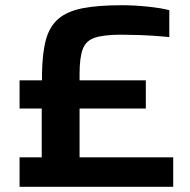

<svg xmlns="http://www.w3.org/2000/svg" viewBox="-20 -716 730 736"><path d="M55 0V-113H140V-300H55V-408H141V-432Q142 -512 156 -563.5Q170 -615 204 -644Q238 -673 297 -684.5Q356 -696 448 -696Q495 -696 547 -690.5Q599 -685 629 -677V-574Q566 -580 519.5 -581.5Q473 -583 446 -583Q380 -583 345 -572Q310 -561 297.5 -528.5Q285 -496 285 -432V-408H539V-300H285V-113H644V0Z"/></svg>

Font: Saira Expanded SemiBold
Style: Regular
Weight: 600
Width: 7
Designer: Hector Gatti with collaboration of the Omnibus-Type team
Foundry: Omnibus-Type
Version: Version 1.100; ttfautohint (v1.8.3)